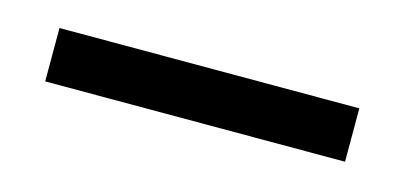

<svg xmlns="http://www.w3.org/2000/svg" viewBox="-25 -891 482 222"><g transform="rotate(15 215.5 -780.0)"><path d="M29.3 -747.6V-811.5H388.2V-747.6Z"/></g></svg>

Font: Reddit Sans Medium
Style: Regular
Weight: 500
Designer: Stephen Hutchings
Foundry: Reddit
Version: Version 1.014